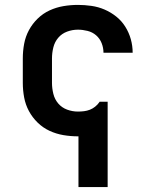

<svg xmlns="http://www.w3.org/2000/svg" viewBox="-20 -548 640 783"><path d="M300 215V8H298Q268 8 238.5 3Q209 -2 182 -14.5Q155 -27 133.5 -48Q112 -69 98 -95Q84 -121 78.5 -150.5Q73 -180 73 -210V-310Q73 -340 78.5 -369.5Q84 -399 98 -425Q112 -451 133.5 -472Q155 -493 182 -505.5Q209 -518 238.5 -523Q268 -528 298 -528Q325 -528 353 -524Q381 -520 406.5 -509Q432 -498 454 -480.5Q476 -463 491 -439Q506 -415 513.5 -388Q521 -361 521 -333H402Q402 -353 394.5 -372Q387 -391 372 -404Q357 -417 337 -422Q317 -427 298 -427Q275 -427 253.5 -419Q232 -411 217.5 -394Q203 -377 197.5 -354.5Q192 -332 192 -310V-210Q192 -188 197.5 -165.5Q203 -143 217.5 -126Q232 -109 253.5 -101Q275 -93 298 -93Q310 -93 322.5 -94.5Q335 -96 346.5 -100.5Q358 -105 368 -113Q378 -121 385 -131L386 -133H419V215Z"/></svg>

Font: Iosevka Aile
Style: Bold
Weight: 700
Designer: Belleve Invis
Foundry: Belleve Invis
Version: Version 28.0.1; ttfautohint (v1.8.4)